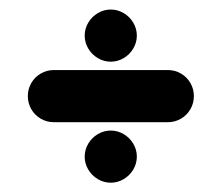

<svg xmlns="http://www.w3.org/2000/svg" viewBox="-20 -464 472 409"><path d="M160.4 -388.1Q160.4 -402.8 168 -415.7Q175.6 -428.5 188.4 -436.1Q201.2 -443.7 215.9 -443.7Q230.6 -443.7 243.5 -436.1Q256.3 -428.5 263.9 -415.7Q271.5 -402.8 271.5 -388.1Q271.5 -373.5 263.9 -360.6Q256.3 -347.8 243.5 -340.2Q230.6 -332.6 215.9 -332.6Q201.2 -332.6 188.4 -340.2Q175.6 -347.8 168 -360.6Q160.4 -373.5 160.4 -388.1ZM160.4 -130.4Q160.4 -145.1 168 -157.9Q175.6 -170.7 188.4 -178.3Q201.2 -185.9 215.9 -185.9Q230.6 -185.9 243.5 -178.3Q256.3 -170.7 263.9 -157.9Q271.5 -145.1 271.5 -130.4Q271.5 -115.7 263.9 -102.8Q256.3 -90 243.5 -82.4Q230.6 -74.8 215.9 -74.8Q201.2 -74.8 188.4 -82.4Q175.6 -90 168 -102.8Q160.4 -115.7 160.4 -130.4ZM39.3 -259.3Q39.3 -274.4 46.7 -287.2Q54.1 -300 66.9 -307.4Q79.6 -314.8 94.8 -314.8H337.4Q352.6 -314.8 365.4 -307.4Q378.1 -300 385.6 -287.2Q393 -274.4 393 -259.3Q393 -244.1 385.6 -231.3Q378.1 -218.5 365.4 -211.1Q352.6 -203.7 337.4 -203.7H94.8Q79.6 -203.7 66.9 -211.1Q54.1 -218.5 46.7 -231.3Q39.3 -244.1 39.3 -259.3Z"/></svg>

Font: 26F Galaxy Sans
Style: Regular
Weight: 400
Designer: C₂₉H₂₅N₃O₅
Version: Version 1.100;FEAKit 1.0